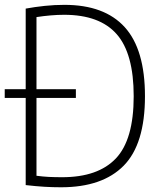

<svg xmlns="http://www.w3.org/2000/svg" viewBox="-20 -767 672 792"><path d="M232 5.5Q197.5 5.5 163.8 3.5Q130 1.5 86 -3.5V-363H-0.5V-399H86V-731.5Q124 -738.5 165 -742.8Q206 -747 245.5 -747Q411 -747 494.5 -655Q578 -563 578 -370Q578 -172.5 490.2 -83.5Q402.5 5.5 232 5.5ZM236.5 -36Q384.5 -36 458 -113.5Q531.5 -191 531.5 -370Q531.5 -546.5 461.2 -626.2Q391 -706 244.5 -706Q218 -706 189 -703.5Q160 -701 130.5 -696.5V-399H293V-363H130.5V-42Q156.5 -38.5 181.8 -37.2Q207 -36 236.5 -36Z"/></svg>

Font: Encode Sans SmCnd XLt
Style: Regular
Weight: 200
Width: 4
Designer: Multiple Designers
Foundry: Impallari Type
Version: Version 3.002; ttfautohint (v1.8.3) -l 8 -r 50 -G 200 -x 14 